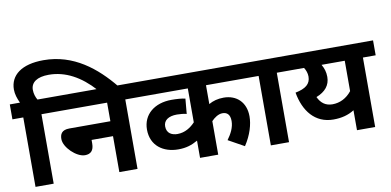

<svg xmlns="http://www.w3.org/2000/svg" viewBox="-81 -1145 2839 1394"><g transform="rotate(-10 1339.0 -448.0)"><path d="M80 -512V0H214V-512H309V-622H204C192 -642 183 -668 183 -697C183 -752 229 -785 315 -785C438 -785 548 -724 646 -615H799C677 -764 518 -896 296 -896C134 -896 48 -828 48 -723C48 -689 59 -656 75 -622H0V-512Z M294 -622V-512H698V-375H396C337 -375 325 -343 325 -309C325 -247 412 -164 474 -164C516 -164 540 -186 540 -239V-265H698V0H832V-512H926V-622Z M1749 -512V-622H912V-512H1293V-262C1261 -228 1218 -199 1162 -199C1123 -199 1083 -216 1083 -269C1083 -313 1119 -339 1182 -339C1207 -339 1233 -336 1253 -331L1263 -442C1242 -448 1199 -451 1162 -451C1036 -451 949 -380 949 -269C949 -149 1039 -88 1149 -88C1208 -88 1249 -102 1293 -127V0H1427V-247C1448 -269 1478 -291 1509 -291C1542 -291 1565 -273 1565 -224C1565 -177 1542 -133 1512 -92L1629 -27C1678 -101 1699 -176 1699 -235C1699 -339 1632 -401 1537 -401C1494 -401 1458 -391 1427 -373V-512Z M1949 -512H2044V-622H1735V-512H1815V0H1949Z M2678 -622H2029V-512H2150C2162 -493 2171 -470 2171 -445C2171 -390 2134 -361 2058 -346C2082 -208 2160 -106 2296 -106C2356 -106 2406 -119 2450 -147V0H2584V-512H2678ZM2202 -288C2269 -314 2305 -357 2305 -419C2305 -456 2295 -484 2279 -512H2450V-288C2413 -241 2363 -216 2308 -216C2256 -216 2223 -243 2202 -288Z"/></g></svg>

Font: Noto Sans
Style: Bold Italic
Weight: 700
Italic angle: -12°
Designer: Monotype Design Team
Foundry: Monotype Imaging Inc.
Version: Version 2.013